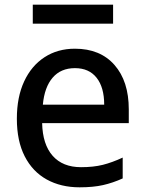

<svg xmlns="http://www.w3.org/2000/svg" viewBox="-20 -789 621 820"><path d="M320 11Q240 11 179.5 -22.5Q119 -56 85.5 -121.5Q52 -187 52 -282Q52 -374 83 -441Q114 -508 170 -544.5Q226 -581 300 -581Q408 -581 469 -511.5Q530 -442 530 -322V-263H160Q162 -172 205 -123.5Q248 -75 326 -75Q379 -75 419 -85Q459 -95 504 -116V-27Q462 -8 420 1.5Q378 11 320 11ZM163 -342H425Q425 -416 392.5 -457Q360 -498 300 -498Q240 -498 205 -457.5Q170 -417 163 -342ZM120 -688V-769H463V-688Z"/></svg>

Font: Menbere
Style: Regular
Weight: 400
Designer: Aleme Tadesse
Foundry: Sorkin Type Co
Version: Version 1.000